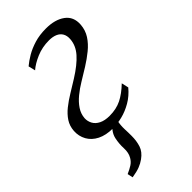

<svg xmlns="http://www.w3.org/2000/svg" viewBox="-247 -610 910 910"><g transform="rotate(-45 208.5 -155.0)"><path d="M58.5 240 52.5 212.5Q75 202.5 90.2 192.8Q105.5 183 115 166.5Q128 144.5 126.5 113.2Q125 82 131.5 51.5Q136 30.5 150 13Q164 -4.5 172 -15.5L221.5 -46Q202.5 -24.5 197.2 0.2Q192 25 193 52.5Q193.5 64 193.8 75.5Q194 87 194 97.5Q194 131.5 185 159.2Q176 187 146.5 208Q130.5 219.5 111.2 227Q92 234.5 58.5 240ZM156.5 10Q110 10 78 -6.2Q46 -22.5 30.5 -50.5Q15 -78.5 17 -112Q19 -143.5 34.8 -167.5Q50.5 -191.5 75.5 -211.5Q100.5 -231.5 130.8 -249.8Q161 -268 192 -287.5Q249.5 -323.5 279.8 -357.8Q310 -392 312.5 -432.5Q314 -454.5 305.2 -469.5Q296.5 -484.5 279 -492Q261.5 -499.5 237 -499.5Q191.5 -499.5 152.8 -483Q114 -466.5 90 -445.5L81.5 -480.5Q101 -497 127.8 -512.8Q154.5 -528.5 189 -539Q223.5 -549.5 266.5 -549.5Q327 -549.5 363.2 -523Q399.5 -496.5 396 -446Q393.5 -411 375.5 -383.2Q357.5 -355.5 329.5 -332.8Q301.5 -310 269.8 -290.2Q238 -270.5 207.5 -252Q179 -235 154 -214.5Q129 -194 113.2 -170.2Q97.5 -146.5 95.5 -119Q94.5 -99 104 -81.5Q113.5 -64 134.5 -53.5Q155.5 -43 187.5 -43Q232.5 -43 266.8 -60Q301 -77 337 -111.5L345 -76Q319 -44.5 286.2 -25.5Q253.5 -6.5 220 1.8Q186.5 10 156.5 10Z"/></g></svg>

Font: Merriweather 60pt Light
Style: Italic
Weight: 300
Italic angle: -7.8°
Version: Version 2.101